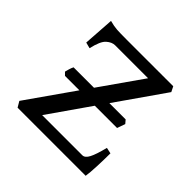

<svg xmlns="http://www.w3.org/2000/svg" viewBox="-127 -579 696 696"><g transform="rotate(45 221.0 -231.0)"><path d="M405 -121Q405 -91 403.5 -54.5Q402 -18 399 0H50L37 -22L309 -410H140Q124 -410 108 -396Q92 -382 82 -337L59 -343L67 -462Q89 -456 105.5 -455Q122 -454 153 -454H394L404 -434L132 -44H338Q351 -44 361 -63Q371 -82 382 -126ZM357 -203H90L79 -214Q81 -222 83.5 -230.5Q86 -239 90 -247H357L368 -234Z"/></g></svg>

Font: ChillKai
Style: Regular
Weight: 400
Designer: ChillType
Foundry: 寒蝉字型
Version: Version 2.000